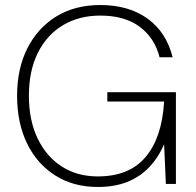

<svg xmlns="http://www.w3.org/2000/svg" viewBox="-20 -732 780 764"><path d="M369 12Q272 12 199.5 -34Q127 -80 87.5 -161.5Q48 -243 48 -351Q48 -459 89 -540Q130 -621 204 -666.5Q278 -712 379 -712Q492 -712 567 -658Q642 -604 667 -504H615Q596 -580 536.5 -625Q477 -670 379 -670Q295 -670 231 -632Q167 -594 131 -522.5Q95 -451 95 -351Q95 -253 130 -180.5Q165 -108 226.5 -69Q288 -30 369 -30Q495 -30 560 -108Q625 -186 633 -328H407V-365H680V0H640L633 -158Q609 -103 572 -65Q535 -27 485 -7.5Q435 12 369 12Z"/></svg>

Font: DM Sans 24pt ExtraLight
Style: Regular
Weight: 250
Designer: Colophon Foundry, Jonny Pinhorn
Foundry: Colophon Foundry
Version: Version 4.004;gftools[0.9.30]